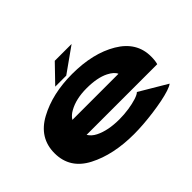

<svg xmlns="http://www.w3.org/2000/svg" viewBox="-138 -1032 1331 1331"><g transform="rotate(-45 527.0 -367.0)"><path d="M526.5 7.5Q324.5 7.5 183.8 -65.5Q43 -138.5 43 -289Q43 -439 183.5 -515.2Q324 -591.5 518 -591.5Q721.5 -591.5 856.2 -511.5Q991 -431.5 991 -290Q991 -248 983 -222H290.5Q308.5 -191.5 345.5 -173Q417.5 -137 527.5 -137Q575 -137 621 -144Q667 -151 701 -162Q735 -173 747 -185.5L948.5 -66Q934.5 -54.5 900.8 -43.5Q867 -32.5 821 -23.2Q775 -14 723 -7Q671 0 620.2 3.8Q569.5 7.5 526.5 7.5ZM294 -365H746Q734 -394.5 686.5 -418.5Q623 -450.5 518.5 -450.5Q414.5 -450.5 344.5 -411Q311.5 -393 294 -365ZM373 -612 497.5 -741H662.5L481 -612Z"/></g></svg>

Font: Anybody UltraExpanded ExtraBold
Style: Regular
Weight: 800
Width: 9
Designer: Tyler Finck
Foundry: Etcetera Type Company
Version: Version 1.010; ttfautohint (v1.8.3) -l 8 -r 50 -G 200 -x 14 